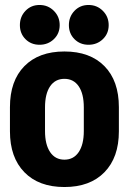

<svg xmlns="http://www.w3.org/2000/svg" viewBox="-20 -737 518 772"><path d="M458 -209Q458 -104 400 -44.5Q342 15 239 15Q136 15 78 -44.5Q20 -104 20 -209V-306Q20 -412 78 -471Q136 -530 239 -530Q342 -530 400 -471Q458 -412 458 -306ZM317 -305Q317 -360 296.5 -390Q276 -420 239 -420Q202 -420 181.5 -390Q161 -360 161 -305V-210Q161 -156 181.5 -125.5Q202 -95 239 -95Q276 -95 296.5 -125.5Q317 -156 317 -210ZM60 -636Q60 -670 82.5 -693.5Q105 -717 139 -717Q173 -717 196.5 -693.5Q220 -670 220 -636Q220 -602 196.5 -579.5Q173 -557 139 -557Q105 -557 82.5 -579.5Q60 -602 60 -636ZM257 -636Q257 -670 279.5 -693.5Q302 -717 336 -717Q370 -717 393.5 -693.5Q417 -670 417 -636Q417 -602 393.5 -579.5Q370 -557 336 -557Q302 -557 279.5 -579.5Q257 -602 257 -636Z"/></svg>

Font: Akshar SemiBold
Style: Regular
Weight: 600
Designer: Tall Chai
Foundry: Tall Chai
Version: Version 1.000